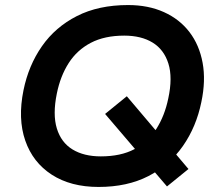

<svg xmlns="http://www.w3.org/2000/svg" viewBox="-20 -730 854 760"><path d="M641 8 396 -279 482 -349 726 -61ZM370 10Q260 10 185 -38.5Q110 -87 80 -173.5Q50 -260 73 -373Q93 -471 146 -547Q199 -623 284.5 -666.5Q370 -710 487 -710Q567 -710 629 -682Q691 -654 730 -603Q769 -552 782 -481.5Q795 -411 777 -326Q757 -228 704 -152Q651 -76 567.5 -33Q484 10 370 10ZM379 -111Q458 -111 512 -139.5Q566 -168 599 -220Q632 -272 646 -340Q664 -423 646.5 -478.5Q629 -534 584 -561.5Q539 -589 472 -589Q394 -589 339.5 -560.5Q285 -532 252 -480.5Q219 -429 205 -360Q188 -277 205 -221.5Q222 -166 267 -138.5Q312 -111 379 -111Z"/></svg>

Font: REM Medium
Style: Italic
Weight: 500
Italic angle: -11°
Designer: Octavio Pardo
Foundry: Ashler Design
Version: Version 1.005;gftools[0.9.28]